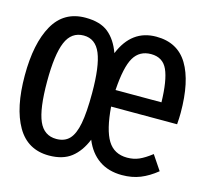

<svg xmlns="http://www.w3.org/2000/svg" viewBox="-87 -633 787 739"><g transform="rotate(15 306.5 -263.5)"><path d="M615 -279Q615 -257 613 -233H350Q357 -142 382.5 -100.5Q408 -59 460 -59Q486 -59 507.5 -68.5Q529 -78 556 -99L595 -41Q563 -15 530.5 -2Q498 11 458 11Q404 11 366.5 -15Q329 -41 309 -90Q289 -41 255.5 -15Q222 11 167 11Q82 11 40 -61.5Q-2 -134 -2 -263Q-2 -391 39.5 -464.5Q81 -538 167 -538Q226 -538 258.5 -511.5Q291 -485 309 -435Q351 -538 449 -538Q534 -538 574.5 -471Q615 -404 615 -279ZM87 -263Q87 -154 108 -106Q129 -58 178 -58Q211 -58 230 -78Q249 -98 257.5 -142.5Q266 -187 266 -264Q266 -371 245.5 -420.5Q225 -470 178 -470Q129 -470 108 -420Q87 -370 87 -263ZM350 -299H533Q531 -386 512.5 -427Q494 -468 447 -468Q401 -468 378.5 -430Q356 -392 350 -299Z"/></g></svg>

Font: Fira Mono
Style: Regular
Weight: 400
Designer: Carrois Corporate & Edenspiekermann AG
Foundry: Carrois Corporate GbR & Edenspiekermann AG
Version: Version 3.206